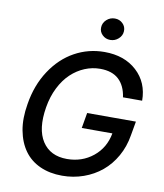

<svg xmlns="http://www.w3.org/2000/svg" viewBox="-100 -1019 949 1110"><g transform="rotate(10 374.5 -464.0)"><path d="M608.7 -497.5Q599.4 -564.3 560.4 -600.7Q521.3 -637.1 451 -637.1Q404.5 -637.1 360.8 -619Q317.1 -600.9 280.9 -566.9Q244.7 -533 218.2 -480.6Q191.8 -428.3 181.1 -364Q159.4 -233.7 206.1 -161.9Q252.8 -90.2 350.9 -90.2Q439.3 -90.2 504.1 -142.6Q568.9 -195 584.5 -281.6H404.8L420.5 -372.2H706.7L692.1 -289.4Q681.1 -221.6 649.3 -165.3Q617.5 -109 571.2 -70.7Q524.9 -32.3 465.4 -11.2Q405.9 9.9 340.2 9.9Q266.7 9.9 209.7 -16Q152.7 -41.9 117.9 -90.4Q83.1 -138.8 70.1 -207.9Q57.2 -277 72.1 -363.3Q90.2 -476.9 146.7 -562.5Q203.1 -648.1 283.9 -692.6Q364.7 -737.2 458.8 -737.2Q576.3 -737.2 648.6 -670.6Q720.9 -604 721.2 -497.5ZM478 -811.4Q450.6 -811.4 431.6 -830.1Q412.6 -848.7 414.1 -874.6Q415.1 -900.9 435.7 -919.6Q456.3 -938.2 484 -938.2Q511.7 -938.2 530.5 -919.6Q549.4 -900.9 547.9 -874.6Q546.9 -848.7 526.3 -830.1Q505.7 -811.4 478 -811.4Z"/></g></svg>

Font: Karasuma Gothic
Style: Medium Italic
Weight: 500
Italic angle: 9.39998°
Designer: Rasmus Andersson / Ryoko Nishizuka
Foundry: Genbu
Version: Version 1.00